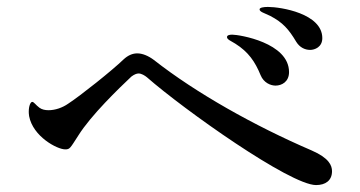

<svg xmlns="http://www.w3.org/2000/svg" viewBox="-20 -660 1040 554"><path d="M875 -516C888 -516 910 -524 910 -550C910 -621 790 -640 753 -640C740 -640 729 -638 729 -633C729 -626 741 -623 760 -614C796 -595 813 -576 835 -539C845 -523 860 -516 875 -516ZM775 -413C793 -413 814 -424 814 -452C814 -537 670 -560 650 -560C641 -560 635 -558 635 -553C635 -546 646 -542 659 -534C697 -510 716 -482 732 -443C741 -421 761 -413 775 -413ZM892 -126C919 -126 938 -139 938 -166C938 -182 930 -204 879 -226C714 -297 545 -392 424 -487C408 -499 391 -506 376 -506C362 -506 349 -500 337 -489C304 -457 211 -383 177 -361C160 -349 139 -342 120 -342C110 -342 101 -344 94 -349C83 -357 78 -366 73 -366C68 -366 63 -354 63 -338C63 -335 63 -332 64 -325C75 -266 145 -229 168 -229C182 -229 182 -232 206 -269C243 -328 323 -405 359 -439C367 -445 374 -448 380 -448C388 -448 398 -442 404 -437C510 -344 817 -126 892 -126Z"/></svg>

Font: Shippori Mincho OTF Medium
Style: Regular
Weight: 500
Designer: FONTDASU
Foundry: FONTDASU / Google Inc. / but / Adobe
Version: Version 3.300;hotconv 1.0.109;makeotfexe 2.5.65596